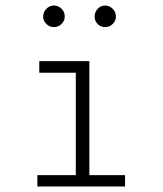

<svg xmlns="http://www.w3.org/2000/svg" viewBox="-20 -674 590 694"><path d="M115 0V-41H254V-411H122V-453H303V-41H432V0ZM175 -576Q159 -576 147.5 -587.5Q136 -599 136 -614Q136 -630 147.5 -642Q159 -654 175 -654Q191 -654 202.5 -642.5Q214 -631 214 -614Q214 -599 202.5 -587.5Q191 -576 175 -576ZM360 -576Q344 -576 333 -587Q322 -598 322 -614Q322 -630 333 -642Q344 -654 360 -654Q375 -654 387 -642.5Q399 -631 399 -614Q399 -599 387.5 -587.5Q376 -576 360 -576Z"/></svg>

Font: Inconsolata SemiExpanded Light
Style: Regular
Weight: 300
Width: 6
Monospace: yes
Designer: Raph Levien, Cyreal, Brenton Simpson
Foundry: Raph Levien, Cyreal, Google
Version: Version 3.001; ttfautohint (v1.8.2.53-6de2)